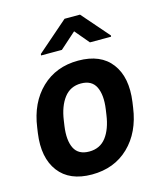

<svg xmlns="http://www.w3.org/2000/svg" viewBox="-113 -833 780 926"><g transform="rotate(-15 276.5 -370.0)"><path d="M492.7 -614.3 491.7 -608.4H386.2L326.2 -679.7L246.1 -608.4H142.1L143.1 -615.7L297.4 -750H374.5ZM34.2 -277.3Q50.8 -397.5 124 -467.8Q197.3 -538.1 308.1 -538.1Q420.4 -538.1 473.4 -467.8Q526.4 -397.5 509.8 -277.3L505.9 -250.5Q489.3 -130.9 416.3 -60.5Q343.3 9.8 231.9 9.8Q120.1 9.8 66.9 -60.5Q13.7 -130.9 30.3 -250.5ZM163.1 -250.5Q153.3 -180.7 173.3 -140.6Q193.4 -100.6 247.6 -100.6Q301.3 -100.6 332 -140.6Q362.8 -180.7 372.6 -250.5L376.5 -277.3Q386.2 -346.2 366.5 -387.2Q346.7 -428.2 292.5 -428.2Q239.3 -428.2 208 -387.2Q176.8 -346.2 167 -277.3Z"/></g></svg>

Font: Robert Sans ExtraBold
Style: Italic
Weight: 800
Italic angle: -8°
Designer: Christian Robertson (extended by Adam Twardoch)
Foundry: Google
Version: Version 12.135;April 2, 2019;FontCreator 11.5.0.2425 64-bit;